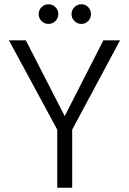

<svg xmlns="http://www.w3.org/2000/svg" viewBox="-20 -879 604 899"><path d="M22 -690H101L299 -304H267L464 -690H542L318 -272V0H248V-272ZM207 -767Q188 -767 174.5 -780.5Q161 -794 161 -813Q161 -832 174.5 -845.5Q188 -859 207 -859Q226 -859 239.5 -845.5Q253 -832 253 -813Q253 -794 239.5 -780.5Q226 -767 207 -767ZM361 -767Q342 -767 328.5 -780.5Q315 -794 315 -813Q315 -832 328.5 -845.5Q342 -859 361 -859Q380 -859 393 -845.5Q406 -832 406 -813Q406 -794 393 -780.5Q380 -767 361 -767Z"/></svg>

Font: Parkinsans Light
Style: Regular
Weight: 300
Designer: Red Stone, Indian Type Foundry
Foundry: Indian Type Foundry
Version: Version 1.000